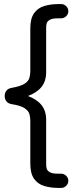

<svg xmlns="http://www.w3.org/2000/svg" viewBox="-20 -779 384 944"><path d="M269 145Q229 145 197.5 135.5Q166 126 147.5 100Q129 74 129 25V-186Q129 -203 124.5 -218.5Q120 -234 101 -247Q82 -260 37 -267Q20 -270 11.5 -281Q3 -292 3 -307Q3 -322 11.5 -333Q20 -344 37 -347Q82 -355 101 -367.5Q120 -380 124.5 -396Q129 -412 129 -428V-639Q129 -688 147.5 -714Q166 -740 197.5 -749.5Q229 -759 269 -759H281Q295 -759 305.5 -748.5Q316 -738 316 -724Q316 -710 305.5 -699.5Q295 -689 281 -689H266Q238 -689 225.5 -682Q213 -675 210 -665.5Q207 -656 207 -647V-425Q207 -380 184 -351.5Q161 -323 117 -307Q161 -291 184 -262.5Q207 -234 207 -189V33Q207 41 210 51Q213 61 225.5 68Q238 75 266 75H281Q295 75 305.5 85.5Q316 96 316 110Q316 124 305.5 134.5Q295 145 281 145Z"/></svg>

Font: Varela Round
Style: Regular
Weight: 400
Designer: Joe Prince, Avraham Cornfeld
Foundry: Joe Prince, Avraham Cornfeld
Version: Version 3.010; ttfautohint (v1.8.4.7-5d5b)